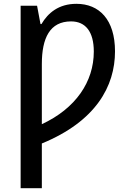

<svg xmlns="http://www.w3.org/2000/svg" viewBox="-20 -745 671 1005"><path d="M380 -725C287 -725 231 -677 197 -619H192L174 -715H88V240H199V6C482 -110 582 -294 582 -476C582 -643 499 -725 380 -725ZM352 -633C427 -633 471 -580 471 -475C471 -317 376 -177 199 -95V-410C199 -546 241 -633 352 -633Z"/></svg>

Font: Noto Sans Thai Medium
Style: Regular
Weight: 500
Designer: Monotype Design Team
Foundry: Monotype Imaging Inc.
Version: Version 1.901